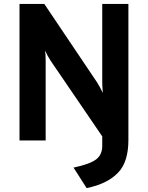

<svg xmlns="http://www.w3.org/2000/svg" viewBox="-20 -720 758 984"><path d="M357 139Q441 121 472.5 97Q504 73 504 28V-21L240 -408Q224 -432 211 -461Q214 -441 214 -408V0H80V-700H207L478 -297Q495 -269 507 -244Q504 -283 504 -297V-700H638V-2Q638 108 587 163Q532 222 424 244Z"/></svg>

Font: ReCut ExtraBold
Style: Regular
Weight: 800
Designer: Giant Group (for alternate capitals set)
Version: Version 2.002;FEAKit 1.0